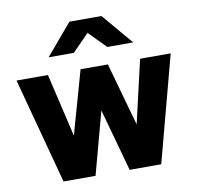

<svg xmlns="http://www.w3.org/2000/svg" viewBox="-82 -835 948 921"><g transform="rotate(-10 391.5 -375.0)"><path d="M154 0 16 -516H169L241 -208L328 -516H461L547 -209L618 -516H767L630 0H476L392 -304L310 0ZM473 -599 391 -682 310 -599H187L315 -750H471L599 -599Z"/></g></svg>

Font: Red Hat Text
Style: Bold
Weight: 700
Designer: Pentagram, MCKL
Foundry: MCKL
Version: Version 1.030